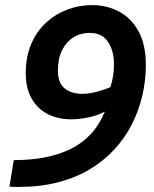

<svg xmlns="http://www.w3.org/2000/svg" viewBox="-20 -730 604 753"><path d="M54 3Q47 3 37 3Q27 3 17 2L34 -102Q99 -102 154.5 -112.5Q210 -123 255.5 -145Q301 -167 335 -203Q369 -239 391 -292Q360 -276 324 -269Q288 -262 260 -262Q208 -262 167.5 -282.5Q127 -303 104 -343.5Q81 -384 81 -442Q81 -507 102 -556.5Q123 -606 159.5 -640Q196 -674 243 -692Q290 -710 341 -710Q400 -710 448 -684Q496 -658 524 -606Q552 -554 552 -475Q552 -414 538 -354.5Q524 -295 497 -242Q470 -189 428.5 -144Q387 -99 332 -66Q277 -33 207.5 -15Q138 3 54 3ZM302 -362Q329 -362 357.5 -369.5Q386 -377 413 -388Q420 -410 423.5 -432.5Q427 -455 427 -478Q427 -531 403.5 -566Q380 -601 332 -601Q296 -601 268 -583.5Q240 -566 223.5 -533Q207 -500 207 -452Q207 -405 233.5 -383.5Q260 -362 302 -362Z"/></svg>

Font: Ubuntu Sans
Style: Bold Italic
Weight: 700
Italic angle: -13.5°
Designer: Dalton Maag Ltd
Foundry: Dalton Maag Ltd
Version: Version 1.006